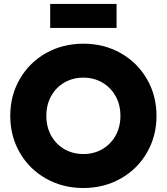

<svg xmlns="http://www.w3.org/2000/svg" viewBox="-20 -943 848 977"><path d="M32.2 -353.5Q32.2 -457 80.8 -541Q129.4 -625 214.4 -672.9Q299.3 -720.7 404.3 -720.7Q508.8 -720.7 593.8 -672.9Q678.7 -625 727.5 -541Q776.4 -457 776.4 -353.5Q776.4 -250 727.5 -166Q678.7 -82 593.8 -34.2Q508.8 13.7 404.3 13.7Q299.3 13.7 214.4 -34.2Q129.4 -82 80.8 -166Q32.2 -250 32.2 -353.5ZM592.8 -353.5Q592.8 -409.7 568.4 -453.6Q543.9 -497.6 501.2 -522.7Q458.5 -547.9 404.3 -547.9Q350.1 -547.9 307.1 -522.7Q264.2 -497.6 240 -453.6Q215.8 -409.7 215.8 -353.5Q215.8 -297.4 240 -253.4Q264.2 -209.5 307.1 -184.3Q350.1 -159.2 404.3 -159.2Q458.5 -159.2 501.2 -184.3Q543.9 -209.5 568.4 -253.4Q592.8 -297.4 592.8 -353.5ZM573.2 -800.8H235.4V-922.9H573.2Z"/></svg>

Font: Wanted Sans Black
Style: Regular
Weight: 900
Designer: Original Design by Kil Hyung-jin and Kang Hanbin, Wanted Lab, Inc; Hangeul from Source Han Sans by Jang Soo-young and Ka
Foundry: Wanted Lab, Inc.
Version: Version 1.003